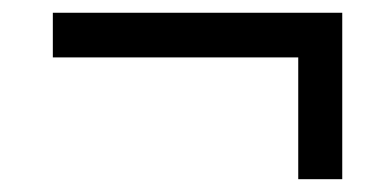

<svg xmlns="http://www.w3.org/2000/svg" viewBox="-20 -407 591 298"><path d="M511.2 -387.2V-128.9H442.9V-317.9H62V-387.2Z"/></svg>

Font: CAA NEO Sans
Style: Italic
Weight: 400
Italic angle: -12°
Version: Version 1.10